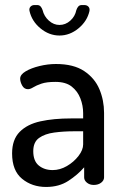

<svg xmlns="http://www.w3.org/2000/svg" viewBox="-20 -734 487 762"><path d="M163 8Q107 8 67.5 -24.5Q28 -57 28 -125Q28 -180 58 -210.5Q88 -241 140.5 -252.5Q193 -264 262 -264H310V-285Q310 -315 299 -343.5Q288 -372 264.5 -390.5Q241 -409 200 -409Q165 -409 144.5 -402Q124 -395 112 -387.5Q100 -380 91 -380Q76 -380 68 -394.5Q60 -409 60 -422Q60 -438 82 -451Q104 -464 137 -472Q170 -480 202 -480Q272 -480 314 -452Q356 -424 374.5 -380Q393 -336 393 -286V-30Q393 -18 381.5 -9Q370 0 352 0Q336 0 325 -9Q314 -18 314 -30V-70Q288 -40 251 -16Q214 8 163 8ZM189 -59Q218 -59 245.5 -75Q273 -91 291.5 -115Q310 -139 310 -161V-213H275Q233 -213 195.5 -208Q158 -203 135 -186.5Q112 -170 112 -134Q112 -95 134 -77Q156 -59 189 -59ZM216 -593Q175 -593 140.5 -621.5Q106 -650 97 -691Q95 -701 101 -707.5Q107 -714 117 -714H127Q136 -714 141 -708.5Q146 -703 149 -694Q155 -669 174 -652Q193 -635 216 -635Q240 -635 259 -652Q278 -669 283 -694Q286 -703 291 -708.5Q296 -714 305 -714H314Q325 -714 331 -707.5Q337 -701 335 -690Q326 -650 291.5 -621.5Q257 -593 216 -593Z"/></svg>

Font: Dosis ExtraLight Medium
Style: Regular
Weight: 500
Version: Version 3.001; ttfautohint (v1.8.2)